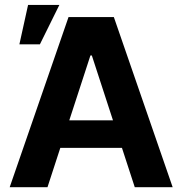

<svg xmlns="http://www.w3.org/2000/svg" viewBox="-20 -778 758 798"><path d="M20.3 0 264.8 -707H453.2L697.6 0H540.1L361.7 -547.4H355.8L177.4 0ZM547 -278V-163.3H169.2V-278ZM96.7 -757.6H226.8L145.8 -593.7H60.6Z"/></svg>

Font: Pretendard GOV Variable
Style: Regular
Weight: 400
Designer: Base glyphs from Inter by Rasmus Andersson; Hangul glyphs from Noto Sans CJK(Source Han Sans) by Jang Soo-young and Kang
Foundry: Kil Hyung-jin
Version: Version 1.307;Glyphs 3.2 (3192)